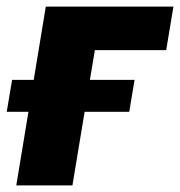

<svg xmlns="http://www.w3.org/2000/svg" viewBox="-39 -561 544 581"><path d="M485.8 -541 463.9 -409.2H248L180.2 0H10.3L99.6 -541ZM-18.6 -222.7 -2.4 -319.3H368.2L352.1 -222.7Z"/></svg>

Font: Inter 17pt ExtraBold
Style: Italic
Weight: 800
Italic angle: -9.3988°
Version: Version 4.001;git-66647c0bb